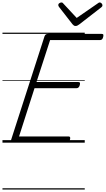

<svg xmlns="http://www.w3.org/2000/svg" viewBox="-20 -1153 856 1552"><path d="M93 0Q79 0 73 -5.5Q67 -11 70 -23L340 -860Q344 -870 350.5 -874.5Q357 -879 372 -879H802Q813 -879 815 -873Q817 -867 814 -854Q811 -841 804.5 -835Q798 -829 788 -829H385L275 -490H613Q624 -490 626 -483.5Q628 -477 625 -465Q621 -452 614.5 -446Q608 -440 598 -440H259L134 -50H534Q544 -50 546.5 -44Q549 -38 546 -25Q542 -12 535.5 -6Q529 0 520 0ZM786 -1133Q795 -1133 801.5 -1125.5Q808 -1118 808 -1111Q808 -1105 806 -1101.5Q804 -1098 799 -1094L621 -956Q612 -949 605 -946Q598 -943 590 -943Q583 -943 577.5 -946.5Q572 -950 566 -957L457 -1097Q454 -1101 452.5 -1105Q451 -1109 451 -1113Q451 -1122 460 -1127.5Q469 -1133 476 -1133Q483 -1133 486.5 -1130Q490 -1127 494 -1122L600 -1008L765 -1122Q773 -1127 776.5 -1130Q780 -1133 786 -1133ZM0 369H665V379H0ZM0 -20H665V0H0ZM0 -505H665V-500H0ZM0 -889H665V-879H0Z"/></svg>

Font: Playwrite HR Guides
Style: Regular
Weight: 400
Designer: Veronika Burian, José Scaglione
Foundry: TypeTogether
Version: Version 1.003